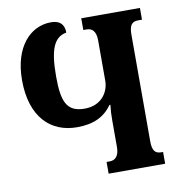

<svg xmlns="http://www.w3.org/2000/svg" viewBox="-81 -795 819 870"><g transform="rotate(-10 328.5 -359.5)"><path d="M349 1H609V-53H601C572 -53 560 -68 560 -112V-602C560 -646 573 -660 602 -660H619V-714H349V-660H364C388 -660 407 -646 407 -602V-416C407 -368 374 -308 294 -308C210 -308 191 -359 191 -475C191 -601 215 -652 271 -662C271 -685 264 -720 210 -720C116 -720 36 -638 36 -484C36 -314 124 -231 245 -231C321 -231 371 -255 407 -305H411C408 -281 407 -258 407 -234V-111C407 -68 387 -53 364 -53H349Z"/></g></svg>

Font: Noto Serif Georgian ExtraCondensed ExtraBold
Style: Regular
Weight: 800
Width: 2
Designer: Monotype Design Team, Akaki Razmadze
Foundry: Google LLC
Version: Version 2.003